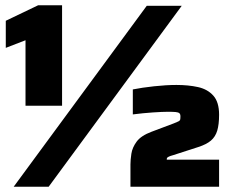

<svg xmlns="http://www.w3.org/2000/svg" viewBox="-20 -710 884 730"><path d="M77 -308V-557L2 -528V-631L125 -690H216V-308ZM32 0 538 -688H671L165 0ZM476 0V-85Q476 -102 479.5 -125.5Q483 -149 499.5 -171.5Q516 -194 556 -209L641 -241Q653 -246 658.5 -248.5Q664 -251 665 -255Q666 -259 666 -268Q666 -276 662 -279.5Q658 -283 648 -284Q638 -285 618 -285Q598 -285 561 -282.5Q524 -280 485 -275V-370Q520 -377 566 -382Q612 -387 651 -387Q696 -387 732.5 -379Q769 -371 791 -346.5Q813 -322 813 -274Q813 -237 806 -213.5Q799 -190 782 -175.5Q765 -161 734 -151L638 -120Q627 -117 622 -114.5Q617 -112 615.5 -110Q614 -108 614 -104V-103H813V0Z"/></svg>

Font: Saira Expanded Black
Style: Regular
Weight: 900
Width: 7
Designer: Hector Gatti with collaboration of the Omnibus-Type team
Foundry: Omnibus-Type
Version: Version 1.101